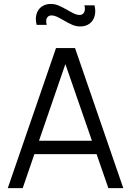

<svg xmlns="http://www.w3.org/2000/svg" viewBox="-20 -967 674 987"><path d="M392 -831Q371.7 -831 352.1 -839.2Q332.5 -847.5 305.8 -863.3Q284.3 -875.8 270.8 -881.8Q257.2 -887.7 245 -887.7Q232.7 -887.7 225.7 -880.6Q218.7 -873.5 217.6 -862.3Q216.5 -851.2 220.3 -839.3H168.3Q160.8 -869 167.4 -893.5Q174 -918 193.3 -932.3Q212.7 -946.7 241.3 -946.7Q262 -946.7 281.6 -938.4Q301.2 -930.2 328.5 -914.3Q350.3 -901.8 363.6 -895.9Q376.8 -890 389 -890Q406 -890 412.9 -904.6Q419.8 -919.2 413.7 -939.7H465.7Q473.2 -910.3 466.6 -885.3Q460 -860.3 440.7 -845.7Q421.3 -831 392 -831ZM20 0 268 -720H365.7L613.7 0H537L301.7 -679H330.3L96.7 0ZM130.7 -174.7V-243.7H502.7V-174.7Z"/></svg>

Font: Hauora
Style: Regular
Weight: 400
Designer: Wayne Shih
Foundry: WCYS
Version: Version 1.001